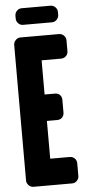

<svg xmlns="http://www.w3.org/2000/svg" viewBox="-62 -979 462 1013"><g transform="rotate(-5 169.0 -472.0)"><path d="M314 -36Q314 -22 303.5 -11Q293 0 277 0H73Q59 0 48 -11Q37 -22 37 -36V-754Q37 -769 48 -780Q59 -791 73 -791H277Q293 -791 303.5 -780Q314 -769 314 -754V-697Q314 -682 303.5 -671.5Q293 -661 277 -661H174V-480H228Q245 -480 255 -470Q265 -460 265 -443V-377Q265 -361 255 -350.5Q245 -340 228 -340H174V-140H277Q293 -140 303.5 -129.5Q314 -119 314 -103ZM282 -892Q282 -878 271.5 -867Q261 -856 245 -856H93Q78 -856 67.5 -867Q57 -878 57 -892V-908Q57 -922 67.5 -933Q78 -944 93 -944H245Q261 -944 271.5 -933Q282 -922 282 -908Z"/></g></svg>

Font: H.H. Samuel
Style: Regular
Weight: 900
Width: 1
Designer: deFharo
Foundry: deFharo
Version: Version 1.009